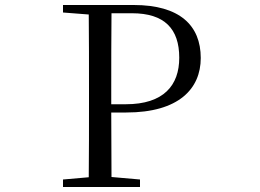

<svg xmlns="http://www.w3.org/2000/svg" viewBox="-20 -748 1040 768"><path d="M232 -698 335 -690C336 -591 336 -491 336 -391V-337C336 -236 336 -137 335 -39L232 -30V0H540V-30L426 -40L425 -298H485C695 -298 783 -393 783 -516C783 -647 698 -728 515 -728H232ZM425 -331V-391C425 -494 425 -595 426 -695H508C638 -695 697 -633 697 -517C697 -407 635 -331 483 -331Z"/></svg>

Font: Harano Aji Mincho TW
Style: Regular
Weight: 400
Foundry: Masamichi Hosoda
Version: HaranoAjiMinchoTW-Regular version 20230610;ttx 4.39.4